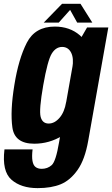

<svg xmlns="http://www.w3.org/2000/svg" viewBox="-55 -738 578 990"><path d="M139 232Q210 232 258.8 211.8Q307.5 191.5 345.2 138Q383 84.5 400 -13L503.5 -596.5H394L337 -498L249.5 -4Q233 94.5 211.5 113.5Q190 132.5 160 132.5Q141 132.5 128.8 123.5Q116.5 114.5 112.5 91.8Q108.5 69 113 32.5H-32Q-45.5 145 4 188.5Q53.5 232 139 232ZM121.5 3Q199 3 265.8 -37.8Q332.5 -78.5 345 -149.5L286 -211.5Q277.5 -160 252 -130.5Q226.5 -101 196 -101Q163.5 -101 154.5 -135.8Q145.5 -170.5 168 -299Q190.5 -427 211.8 -461.5Q233 -496 265.5 -496Q296.5 -496 311.5 -467Q326.5 -438 318 -387.5L396.5 -442Q408.5 -511.5 356.5 -556.2Q304.5 -601 227.5 -601Q126 -601 83.2 -517.5Q40.5 -434 19 -299.5Q-3 -165 8.8 -81Q20.5 3 121.5 3ZM170.5 -621.5H248L306.5 -687L343 -621.5H421L360 -718.5H265Z"/></svg>

Font: Anybody Condensed
Style: Bold Italic
Weight: 700
Width: 3
Italic angle: -10°
Version: Version 1.113;gftools[0.9.25]